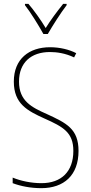

<svg xmlns="http://www.w3.org/2000/svg" viewBox="-20 -970 475 1000"><path d="M206 -793H229C255 -838 295 -901 327 -943V-950H309C274 -906 244 -866 218 -824C193 -866 157 -916 128 -950H110V-943C137 -909 180 -840 206 -793ZM389 -184C389 -299 326 -329 224 -376C145 -411 79 -444 79 -545C79 -644 142 -699 240 -699C275 -699 320 -693 366 -671L377 -693C341 -712 291 -724 241 -724C131 -724 52 -663 52 -545C52 -429 123 -393 211 -353C310 -309 362 -280 362 -184C362 -77 300 -16 196 -16C142 -16 87 -28 46 -45V-16C88 0 141 10 195 10C313 10 389 -57 389 -184Z"/></svg>

Font: Noto Sans Armenian Condensed Thin
Style: Regular
Weight: 100
Width: 3
Designer: Monotype Design Team
Foundry: Monotype Imaging Inc.
Version: Version 2.008